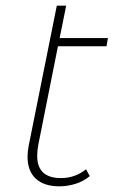

<svg xmlns="http://www.w3.org/2000/svg" viewBox="-20 -653 418 676"><path d="M115 -144Q111 -124 111 -104Q111 -26 195 -26Q244 -26 283 -57L296 -33Q275 -15 246.5 -6Q218 3 189 3Q135 3 106 -24Q77 -51 77 -101Q77 -121 81 -140L180 -633H213L190 -519H360L355 -490H184Z"/></svg>

Font: Montserrat Alternates ExLight
Style: Italic
Weight: 275
Italic angle: -11.3°
Designer: Julieta Ulanovsky
Foundry: Julieta Ulanovsky
Version: Version 7.200